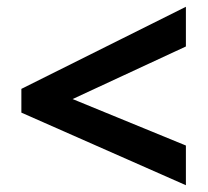

<svg xmlns="http://www.w3.org/2000/svg" viewBox="-20 -645 612 566"><path d="M528 -99 43 -313V-383L528 -625V-508L194 -353L528 -216Z"/></svg>

Font: Noto Sans Tangsa
Style: Bold
Weight: 700
Version: Version 1.504